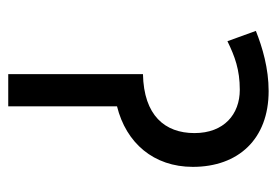

<svg xmlns="http://www.w3.org/2000/svg" viewBox="-123 -549 672 466"><g transform="rotate(90 213.0 -316.0)"><path d="M201 -632C146 -632 95 -617 55 -601L80 -532C117 -550 149 -562 198 -562C257 -562 303 -524 303 -452C303 -380 260 -329 160 -327V0H238V-264C327 -286 385 -353 385 -448C385 -558 318 -632 201 -632Z"/></g></svg>

Font: Noto Sans Devanagari UI SemiCondensed
Style: Regular
Weight: 400
Width: 4
Designer: Jelle Bosma - Monotype Design Team
Foundry: Monotype Imaging Inc.
Version: Version 2.004